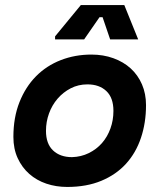

<svg xmlns="http://www.w3.org/2000/svg" viewBox="-20 -726 652 760"><path d="M558 -310Q558 -240 538 -180.5Q518 -121 479 -78Q440 -35 381.5 -10.5Q323 14 246 14Q202 14 163.5 1Q125 -12 96 -37.5Q67 -63 50 -100Q33 -137 33 -184Q33 -261 57 -321.5Q81 -382 122.5 -424Q164 -466 220.5 -488Q277 -510 342 -510Q389 -510 429 -495.5Q469 -481 497.5 -455Q526 -429 542 -392Q558 -355 558 -310ZM265 -104Q301 -105 331.5 -120Q362 -135 383.5 -159.5Q405 -184 417 -217Q429 -250 429 -287Q429 -339 401 -365.5Q373 -392 326 -392Q290 -392 260 -376.5Q230 -361 208 -335.5Q186 -310 174 -277Q162 -244 162 -208Q162 -157 190 -130.5Q218 -104 265 -104ZM198 -582 300 -706H472L527 -570H416L386 -658H374L313 -570H198Z"/></svg>

Font: Space Mono
Style: Bold Italic
Weight: 700
Italic angle: -12°
Monospace: yes
Designer: Colophon Foundry / Benjamin Critton
Foundry: Colophon Foundry
Version: Version 1.000;PS 1.000;hotconv 1.0.81;makeotf.lib2.5.63406